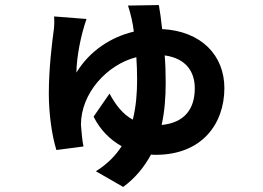

<svg xmlns="http://www.w3.org/2000/svg" viewBox="-20 -651 1040 759"><path d="M619 -157C631 -211 635 -268 635 -324C635 -360 634 -397 631 -432C717 -420 750 -366 750 -302C750 -223 712 -166 619 -157ZM486 -629C497 -595 505 -561 509 -526C420 -505 335 -451 282 -364C283 -429 300 -513 322 -576L194 -586C195 -573 195 -552 193 -536C186 -485 173 -381 173 -281C173 -202 185 -115 203 -58L310 -72C305 -93 301 -144 300 -158C300 -282 402 -395 519 -425C521 -396 522 -366 522 -335C522 -284 518 -230 505 -178C466 -199 437 -236 413 -281L350 -190C376 -137 416 -98 461 -73C437 -36 404 -2 359 26L467 88C516 52 551 8 577 -40C583 -39 590 -39 596 -39C777 -39 867 -160 867 -303C867 -430 778 -528 621 -536C617 -575 612 -608 608 -631Z"/></svg>

Font: Noto Sans KR Bold
Style: Regular
Weight: 700
Designer: Ryoko NISHIZUKA  (kana & ideographs); Paul D. Hunt (Latin, Greek & Cyrillic); Wenlong ZHANG  (bopomofo); Sandoll Communi
Foundry: Adobe Systems Incorporated
Version: Version 1.004;PS 1.004;hotconv 1.0.82;makeotf.lib2.5.63406